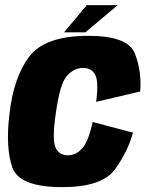

<svg xmlns="http://www.w3.org/2000/svg" viewBox="-20 -744 592 769"><path d="M229.5 5.5Q56.5 5.5 29.2 -73.8Q2 -153 17.5 -284Q33.5 -432.5 96.5 -516.5Q159.5 -600.5 333.5 -600.5Q493 -600.5 520.5 -529Q548 -457.5 541.5 -377.5L365 -336Q376 -416 361.5 -444Q347 -472 312.5 -472Q277.5 -472 248.8 -441Q220 -410 203.5 -290Q188 -183.5 202.5 -152.8Q217 -122 251 -122Q285.5 -122 310.2 -151Q335 -180 351 -255.5L512.5 -212.5Q492.5 -138 440.8 -66.2Q389 5.5 229.5 5.5ZM236.5 -614.5 327.5 -723.5H451.5L322 -614.5Z"/></svg>

Font: Anybody ExtraBold
Style: Italic
Weight: 800
Italic angle: -10°
Designer: Tyler Finck
Foundry: Etcetera Type Company
Version: Version 1.010; ttfautohint (v1.8.3) -l 8 -r 50 -G 200 -x 14 